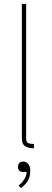

<svg xmlns="http://www.w3.org/2000/svg" viewBox="-20 -760 266 984"><path d="M92 -740H114V-50Q114 -32 124.5 -27Q135 -22 154 -22V0Q126 0 109 -10.5Q92 -21 92 -51ZM116 126Q116 121 114 120.5Q112 120 107 121Q104 121 100 121.5Q96 122 92 121Q81 119 76 111Q71 103 72 92Q73 82 79.5 75Q86 68 99 68Q115 68 125 80.5Q135 93 135 114Q135 142 125 162Q115 182 88 204L75 191Q93 177 104.5 158.5Q116 140 116 126Z"/></svg>

Font: Easer Grotesk Variable
Style: Regular
Weight: 400
Designer: Boardeaser, Bonnie Shaver-Troup, Thomas Jockin
Foundry: Lexend
Version: Version 1.001;Glyphs 3.1.2 (3151)